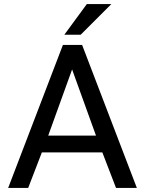

<svg xmlns="http://www.w3.org/2000/svg" viewBox="-20 -920 710 940"><path d="M20 0 288 -700H382L650 0H548L481 -174H185L118 0ZM216 -256H450L333 -580ZM295 -750 405 -900H525L375 -750Z"/></svg>

Font: Golos Text
Style: Regular
Weight: 400
Designer: A.Korolkova, Vitaly Kuzmin
Foundry: ParaType Ltd
Version: Version 2.004